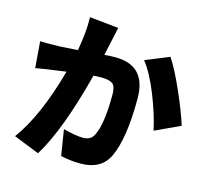

<svg xmlns="http://www.w3.org/2000/svg" viewBox="-118 -950 1237 1136"><g transform="rotate(15 500.0 -382.5)"><path d="M296.9 -810.5 474.6 -792Q463.9 -744.1 454.1 -697.3Q453.1 -692.4 436.5 -617.2Q476.6 -620.1 503.9 -620.1Q693.4 -620.1 693.4 -418Q693.4 -170.9 637.7 -54.7Q591.8 41 464.8 41Q406.2 41 344.7 27.3L319.3 -130.9Q395.5 -110.4 440.4 -110.4Q489.3 -110.4 506.8 -148.4Q543.9 -219.7 543.9 -402.3Q543.9 -453.1 523.4 -468.3Q502.9 -483.4 452.1 -483.4Q441.4 -483.4 406.2 -481.4Q313.5 -123 208 46.9L50.8 -15.6Q166 -171.9 246.1 -462.9Q230.5 -460.9 208 -457.5Q185.5 -454.1 183.6 -454.1Q129.9 -447.3 61.5 -435.5L48.8 -596.7Q77.1 -594.7 164.1 -596.7Q187.5 -597.7 278.3 -603.5Q299.8 -723.6 296.9 -810.5ZM671.9 -647.5 817.4 -707Q859.4 -644.5 911.1 -526.9Q962.9 -409.2 987.3 -330.1L834 -258.8Q813.5 -354.5 768.1 -468.8Q722.7 -583 671.9 -647.5Z"/></g></svg>

Font: Gen Shin Gothic Heavy
Style: Bold
Weight: 900
Designer: [Source Han Sans]
Ryoko NISHIZUKA  (kana & ideographs); Paul D. Hunt (Latin, Greek & Cyrillic); Wenlong ZHANG  (bopomofo
Version: Version 1.002.20150607